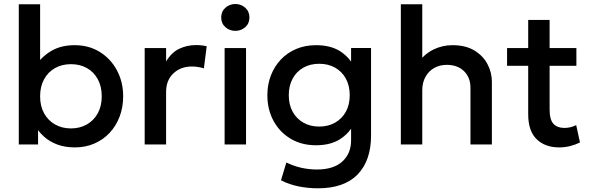

<svg xmlns="http://www.w3.org/2000/svg" viewBox="-20 -742 3037 986"><path d="M364.5 15Q315 15 275.2 0.5Q235.5 -14 206.5 -40Q189 -55.5 175.5 -73.5V0H76.5V-720H186V-434Q212 -462.5 246 -482Q295.5 -510 363 -510Q437 -510 493.2 -474.8Q549.5 -439.5 581 -380Q612.5 -320.5 612.5 -247.5Q612.5 -191 594.2 -143Q576 -95 543 -59.8Q510 -24.5 464.5 -4.8Q419 15 364.5 15ZM344.5 -82.5Q390 -82.5 425.8 -102.8Q461.5 -123 482 -160Q502.5 -197 502.5 -247.5Q502.5 -298 482.2 -335.2Q462 -372.5 426.2 -392.5Q390.5 -412.5 344.5 -412.5Q298.5 -412.5 262.8 -392.5Q227 -372.5 206.5 -335.2Q186 -298 186 -247.5Q186 -197 206.5 -160Q227 -123 262.8 -102.8Q298.5 -82.5 344.5 -82.5Z M723 0V-495H833V-426.5Q861 -473 901 -491.8Q941 -510.5 987 -510.5Q1002 -510.5 1015.5 -509Q1029 -507.5 1041.5 -504.5L1027 -391Q1012 -395.5 996.5 -398Q981 -400.5 965.5 -400.5Q908 -400.5 870.5 -365.2Q833 -330 833 -269.5V0Z M1133.5 0V-495H1243.5V0ZM1188.5 -583.5Q1159 -583.5 1137.5 -602.5Q1116 -621.5 1116 -652.5Q1116 -683 1137.5 -702.2Q1159 -721.5 1188.5 -721.5Q1218 -721.5 1239.5 -702.2Q1261 -683 1261 -652.5Q1261 -621.5 1239.5 -602.5Q1218 -583.5 1188.5 -583.5Z M1612.5 225Q1563 225 1514.8 215.5Q1466.5 206 1423 184L1450.5 92.5Q1488.5 111 1528.2 119.8Q1568 128.5 1607 128.5Q1693 128.5 1738 87.5Q1783 46.5 1783 -21.5V-81Q1760.5 -49 1725 -26.5Q1676 4 1603 4Q1528 4 1471.8 -30Q1415.5 -64 1384.2 -122.2Q1353 -180.5 1353 -253Q1353 -307.5 1371 -354.2Q1389 -401 1422 -436Q1455 -471 1501 -490.5Q1547 -510 1603 -510Q1676 -510 1725 -480Q1760.5 -457.5 1783 -425.5V-495.5H1885.5V-46Q1885.5 82.5 1816.5 153.8Q1747.5 225 1612.5 225ZM1619.5 -92Q1665 -92 1700.5 -112Q1736 -132 1756 -168Q1776 -204 1776 -253Q1776 -302 1756 -338.5Q1736 -375 1700.5 -394.8Q1665 -414.5 1619.5 -414.5Q1573.5 -414.5 1538.2 -394.8Q1503 -375 1483 -338.5Q1463 -302 1463 -253Q1463 -204 1483 -168Q1503 -132 1538.2 -112Q1573.5 -92 1619.5 -92Z M2038.5 0V-720H2148.5V-445.5Q2174 -472 2205.5 -487.5Q2252 -510 2303.5 -510Q2371 -510 2416 -482.8Q2461 -455.5 2483.5 -412.5Q2506 -369.5 2506 -323V0H2396V-291.5Q2396 -343.5 2363.5 -376Q2331 -408.5 2275 -409Q2238 -409 2209.5 -392.8Q2181 -376.5 2164.8 -347Q2148.5 -317.5 2148.5 -278.5V0Z M2852 15Q2779.5 15 2736 -27Q2692.5 -69 2692.5 -155.5V-404H2584V-495H2692.5V-639.5H2802.5V-495H2940V-404H2802.5V-179.5Q2802.5 -127.5 2822.2 -106.2Q2842 -85 2878 -85Q2895.5 -85 2911 -89Q2926.5 -93 2939 -99.5L2958.5 -10.5Q2937 0.5 2909.2 7.8Q2881.5 15 2852 15Z"/></svg>

Font: Geologica EX
Style: Regular
Weight: 400
Designer: Sindre Bremnes, Frode Helland
Foundry: Monokrom Skriftforlag AS
Version: Version 1.010;gftools[0.9.28]